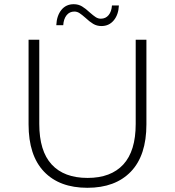

<svg xmlns="http://www.w3.org/2000/svg" viewBox="-20 -889 833 914"><path d="M116 -297V-700H167V-299Q167 -170 226 -106Q285 -42 397 -42Q508 -42 567 -106Q626 -170 626 -299V-700H677V-297Q677 -149 603 -72Q529 5 396 5Q263 5 189.5 -72Q116 -149 116 -297ZM387 -804Q370 -819 358.5 -826.5Q347 -834 334 -834Q311 -834 297 -816.5Q283 -799 281 -769H248Q250 -814 272 -841.5Q294 -869 331 -869Q353 -869 370.5 -858.5Q388 -848 407 -830Q424 -815 435.5 -807.5Q447 -800 460 -800Q483 -800 497 -817Q511 -834 513 -863H546Q544 -819 521.5 -792Q499 -765 463 -765Q441 -765 423.5 -775.5Q406 -786 387 -804Z"/></svg>

Font: Idrija Light
Style: Regular
Weight: 300
Designer: Julieta Ulanovsky
Foundry: Julieta Ulanovsky
Version: Version 7.200